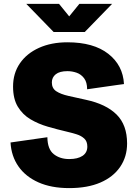

<svg xmlns="http://www.w3.org/2000/svg" viewBox="-20 -955 707 985"><path d="M427 -497Q427 -533 411.5 -553.5Q396 -574 373 -582Q350 -590 326 -590Q286 -590 266 -574Q246 -558 246 -532Q246 -502 268.5 -487Q291 -472 331 -463Q371 -454 421 -443Q524 -421 578 -367.5Q632 -314 632 -219Q632 -151 596.5 -99Q561 -47 495 -18.5Q429 10 335 10Q243 10 177 -19.5Q111 -49 74.5 -101.5Q38 -154 34 -224L223 -251Q224 -189 256 -164Q288 -139 335 -139Q379 -139 403.5 -155.5Q428 -172 428 -203Q428 -230 412 -244.5Q396 -259 371.5 -266.5Q347 -274 321 -280Q274 -291 225.5 -305Q177 -319 136.5 -343Q96 -367 71.5 -407.5Q47 -448 47 -511Q47 -579 82 -630Q117 -681 180 -709.5Q243 -738 326 -738Q460 -738 535.5 -679Q611 -620 616 -524ZM255 -791 115 -935H283L335 -871L387 -935H555L415 -791Z"/></svg>

Font: BDO Grotesk Black
Style: Regular
Weight: 900
Designer: Deni Anggara
Foundry: Lokal Container
Version: Version 2.000